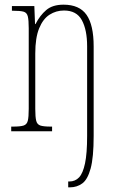

<svg xmlns="http://www.w3.org/2000/svg" viewBox="-20 -562 497 822"><path d="M272 240V215H277Q302 215 318.5 197.5Q335 180 344 137.5Q353 95 353 20V-364Q353 -434 330.5 -475.5Q308 -517 254 -517Q220 -517 192 -499Q164 -481 147.5 -440.5Q131 -400 131 -333V-96Q131 -61 135 -45Q139 -29 153 -24.5Q167 -20 197 -20H203V0H28V-20H36Q67 -20 81 -24.5Q95 -29 99 -45Q103 -61 103 -96V-441Q103 -476 99 -492Q95 -508 81 -512Q67 -516 36 -516H31V-536H127L130 -459H132Q151 -496 178 -519Q205 -542 252 -542Q320 -542 350.5 -498.5Q381 -455 381 -363V20Q381 112 368 159.5Q355 207 332 223.5Q309 240 280 240Z"/></svg>

Font: Noto Serif Ethiopic ExtraCondensed Thin
Style: Regular
Weight: 100
Width: 2
Designer: Monotype Design Team
Foundry: Monotype Imaging Inc.
Version: Version 2.102; ttfautohint (v1.8.4.7-5d5b)